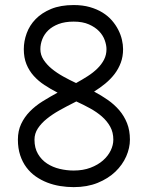

<svg xmlns="http://www.w3.org/2000/svg" viewBox="-20 -748 596 780"><path d="M279.3 -727.5Q315.9 -727.5 345 -719.2Q374 -710.9 396.5 -697Q418.9 -683.1 434.6 -665Q450.2 -647 460.4 -627Q470.7 -606.9 475.3 -586.7Q480 -566.4 480 -548.3Q480 -518.1 470.7 -493.2Q461.4 -468.3 445.6 -447.5Q429.7 -426.8 408.2 -408.9Q386.7 -391.1 362.3 -376Q391.6 -360.4 418 -342Q444.3 -323.7 464.4 -300.3Q484.4 -276.9 496.1 -247.6Q507.8 -218.3 507.8 -180.7Q507.8 -147 492.7 -112.5Q477.5 -78.1 448.5 -50.3Q419.4 -22.5 376.7 -5.1Q334 12.2 279.3 12.2Q252 12.2 224.6 7.8Q197.3 3.4 172.1 -6.3Q147 -16.1 125.2 -31.2Q103.5 -46.4 87.4 -67.9Q71.3 -89.4 62 -117.4Q52.7 -145.5 52.7 -180.7Q52.7 -216.3 65.9 -244.4Q79.1 -272.5 101.3 -295.2Q123.5 -317.9 152.8 -336.2Q182.1 -354.5 213.9 -371.6Q185.5 -386.2 160.6 -402.6Q135.7 -418.9 116.9 -439.9Q98.1 -460.9 87.4 -487.3Q76.7 -513.7 76.7 -548.3Q76.7 -580.6 88.4 -612.8Q100.1 -645 124.8 -670.4Q149.4 -695.8 187.7 -711.7Q226.1 -727.5 279.3 -727.5ZM440.4 -180.7Q440.4 -210.4 427.7 -233.4Q415 -256.3 394 -274.7Q373 -293 345.9 -307.9Q318.8 -322.8 290 -335.9L278.8 -330.1Q249.5 -315.4 221.2 -299.6Q192.9 -283.7 170.4 -265.6Q147.9 -247.6 134 -226.6Q120.1 -205.6 120.1 -180.7Q120.1 -146.5 134.3 -122.6Q148.4 -98.6 171.1 -83.7Q193.8 -68.8 222.2 -62Q250.5 -55.2 279.3 -55.2Q317.9 -55.2 347.9 -66.7Q377.9 -78.1 398.4 -96.2Q418.9 -114.3 429.7 -136.5Q440.4 -158.7 440.4 -180.7ZM279.3 -660.2Q243.7 -660.2 218 -650.4Q192.4 -640.6 176 -624.8Q159.7 -608.9 151.9 -588.9Q144 -568.8 144 -548.3Q144 -524.9 157 -505.1Q169.9 -485.4 190.4 -468.5Q210.9 -451.7 236.8 -437.3Q262.7 -422.9 289.1 -410.6Q314 -424.3 336.4 -438.7Q358.9 -453.1 375.7 -469.7Q392.6 -486.3 402.6 -505.6Q412.6 -524.9 412.6 -548.3Q412.6 -564.9 405.5 -584.7Q398.4 -604.5 382.6 -621.1Q366.7 -637.7 341.3 -648.9Q315.9 -660.2 279.3 -660.2Z"/></svg>

Font: AnjaliOldLipi
Style: Regular
Weight: 400
Italic angle: -12°
Designer: Kevin & Siji
Foundry: Kevin & Siji
Version: Version 0.730 2004